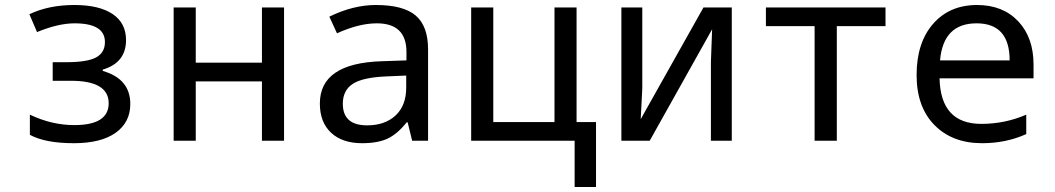

<svg xmlns="http://www.w3.org/2000/svg" viewBox="-20 -566 4241 772"><path d="M247.1 -315.9Q331.1 -315.9 366.5 -335.2Q401.9 -354.5 401.9 -397Q401.9 -472.2 279.8 -472.2Q214.4 -472.2 128.9 -437L98.1 -508.8Q176.3 -545.9 278.8 -545.9Q378.9 -545.9 432.9 -509.5Q486.8 -473.1 486.8 -404.8Q486.8 -314 393.1 -286.1V-280.8Q503.9 -249 503.9 -147.9Q503.9 -74.2 445.1 -32.2Q386.2 9.8 276.9 9.8Q162.1 9.8 100.1 -23.9V-105Q188 -63 278.8 -63Q417 -63 417 -150.9Q417 -241.2 265.1 -241.2H191.9V-315.9Z M767.1 -536.1V-314H1033.2V-536.1H1122.1V0H1033.2V-238.8H767.1V0H678.2V-536.1Z M1637.2 0 1619.1 -74.2H1615.2Q1577.6 -26.9 1538.1 -8.5Q1498.5 9.8 1436 9.8Q1356.4 9.8 1311.3 -32.2Q1266.1 -74.2 1266.1 -149.9Q1266.1 -312 1515.1 -319.8L1614.3 -323.2V-356.9Q1614.3 -472.2 1495.1 -472.2Q1423.3 -472.2 1335 -432.1L1304.2 -499Q1399.9 -545.9 1491.2 -545.9Q1602.1 -545.9 1651.6 -503.4Q1701.2 -460.9 1701.2 -367.2V0ZM1613.3 -262.2 1534.2 -258.8Q1438.5 -254.9 1398.4 -228.8Q1358.4 -202.6 1358.4 -148.9Q1358.4 -62 1456.1 -62Q1527.8 -62 1570.6 -101.8Q1613.3 -141.6 1613.3 -213.9Z M2376.5 186H2290.5V0H1874.5V-536.1H1963.4V-75.2H2209.5V-536.1H2298.3V-75.2H2376.5Z M2562.5 -536.1V-210L2556.2 -86.9L2808.6 -536.1H2922.4V0H2838.4V-315.9L2843.3 -448.2L2592.3 0H2478.5V-536.1Z M3540.5 -460.9H3344.7V0H3255.4V-460.9H3059.6V-536.1H3540.5Z M4135.7 -251H3757.8Q3761.7 -67.9 3925.8 -67.9Q4021 -67.9 4106.4 -105V-26.9Q4025.4 9.8 3928.7 9.8Q3809.1 9.8 3737.3 -63.2Q3665.5 -136.2 3665.5 -264.2Q3665.5 -394 3731.7 -470Q3797.9 -545.9 3908.7 -545.9Q4012.2 -545.9 4074 -480.5Q4135.7 -415 4135.7 -306.2ZM3759.8 -323.2H4039.6Q4039.6 -472.2 3906.7 -472.2Q3772.5 -472.2 3759.8 -323.2Z"/></svg>

Font: Noto Mono
Style: Regular
Weight: 400
Designer: Monotype Design Team
Foundry: Monotype Imaging Inc.
Version: Version 1.00